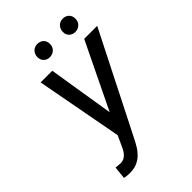

<svg xmlns="http://www.w3.org/2000/svg" viewBox="-260 -979 1091 1091"><g transform="rotate(-45 286.0 -433.5)"><path d="M206.1 -825.7C206.1 -810.5 210.9 -797.9 220.7 -788.6C230 -779.3 242.7 -774.4 257.8 -774.9C272.9 -775.4 285.6 -780.8 295.4 -790.5C305.2 -800.3 310.1 -812.5 310.1 -827.6C310.5 -842.8 305.7 -855.5 295.9 -865.2C285.6 -874.5 272.9 -879.4 257.8 -878.9C242.7 -878.4 230 -873 220.7 -863.3C211.4 -853 206.5 -840.8 206.1 -825.7ZM409.7 -824.7C409.2 -809.6 414.1 -796.9 424.3 -787.6C434.1 -778.3 446.3 -773.4 461.4 -773.9C476.6 -774.4 489.3 -779.8 499 -789.6C508.8 -798.8 513.7 -811.5 513.7 -826.7C514.2 -842.3 509.3 -855 499.5 -864.7C489.7 -874 477.1 -878.9 461.4 -878.4C446.3 -877.9 433.6 -872.6 424.3 -862.3C415 -852.1 410.2 -839.8 409.7 -824.7ZM467.8 -710.9 275.4 -313.5 211.4 -710.9H117.7L215.3 -189.5L192.9 -140.6C189 -131.8 185.1 -123 180.7 -114.3C176.3 -105 170.9 -97.2 165 -89.8C159.2 -82.5 152.3 -76.2 144 -71.8C135.7 -67.4 126.5 -64.9 115.2 -64.5C108.9 -64.5 102.5 -64.9 96.2 -65.9L76.7 -67.9L68.8 7.8C76.2 9.3 84 10.3 91.3 11.2C98.6 11.7 106.4 12.2 113.8 12.2C135.3 12.2 153.8 8.8 169.9 2C186 -4.9 200.2 -14.2 212.9 -26.4C225.1 -38.6 236.3 -52.2 245.6 -68.4C254.9 -84 264.2 -100.6 272.5 -118.2L572.3 -710.9Z"/></g></svg>

Font: Roboto Condensed
Style: Italic
Weight: 400
Designer: Google
Version: Version 1.000;PS 001.000;hotconv 1.0.88;makeotf.lib2.5.64775